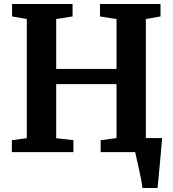

<svg xmlns="http://www.w3.org/2000/svg" viewBox="-20 -763 866 963"><path d="M694.5 180Q692.8 163.4 687.9 138.1Q683.1 112.9 677.1 85.8Q671.1 58.7 665.9 35.6Q660.7 12.6 658.2 0L618.9 -70.4H793.3Q791.9 -55.1 789.7 -29.6Q787.5 -4.2 784.8 26.1Q782.1 56.3 779.2 86.1Q776.2 116 774 140.9Q771.8 165.8 770.3 180ZM114.4 -70V-667.7L40.5 -680.5V-743H344V-680.5L261.8 -667.7V-417.2H564.5V-667.3L481.5 -680.5V-743H785V-680.5L711.5 -667.7V-70L786.4 -59.9V0H484.9V-59.9L564.5 -70.4V-341H261.8V-70L348.3 -59.9V0H39.5V-59.9Z"/></svg>

Font: Merriweather Light
Style: Regular
Weight: 300
Designer: Eben Sorkin
Foundry: Eben Sorkin
Version: Version 2.100